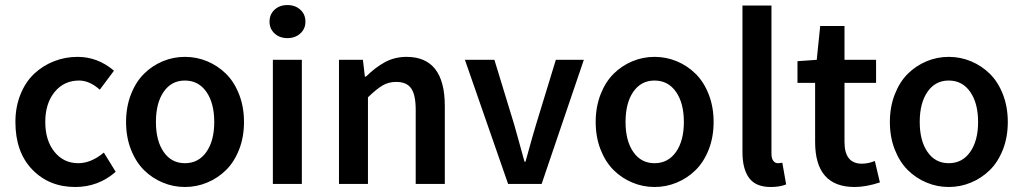

<svg xmlns="http://www.w3.org/2000/svg" viewBox="-20 -728 4050 760"><path d="M41 -245.1Q41 -304.7 61 -354.2Q81.1 -403.8 115 -435.8Q148.9 -467.8 193.4 -485.4Q237.8 -502.9 287.1 -502.9Q366.7 -502.9 431.2 -448.2L375 -373Q334.5 -409.2 293 -409.2Q233.4 -409.2 196.3 -364Q159.2 -318.8 159.2 -245.1Q159.2 -171.9 195.6 -127Q231.9 -82 290 -82Q340.3 -82 391.1 -124L438 -47.9Q369.1 12.2 277.8 12.2Q174.3 12.2 107.7 -56.9Q41 -126 41 -245.1Z M711.9 -502.9Q758.3 -502.9 800.3 -485.4Q842.3 -467.8 874.8 -435.8Q907.2 -403.8 926.5 -354.2Q945.8 -304.7 945.8 -245.1Q945.8 -185.5 926.5 -136.2Q907.2 -86.9 874.8 -54.9Q842.3 -22.9 800.3 -5.4Q758.3 12.2 711.9 12.2Q666 12.2 624 -5.4Q582 -22.9 549.8 -54.9Q517.6 -86.9 498.3 -136.2Q479 -185.5 479 -245.1Q479 -304.7 498.3 -354.2Q517.6 -403.8 549.8 -435.8Q582 -467.8 624 -485.4Q666 -502.9 711.9 -502.9ZM597.2 -245.1Q597.2 -170.9 627.9 -126.5Q658.7 -82 711.9 -82Q765.6 -82 796.9 -126.5Q828.1 -170.9 828.1 -245.1Q828.1 -319.8 796.9 -364.5Q765.6 -409.2 711.9 -409.2Q658.7 -409.2 627.9 -364.7Q597.2 -320.3 597.2 -245.1Z M1046.9 -642.1Q1046.9 -671.4 1066.9 -689.7Q1086.9 -708 1117.7 -708Q1148.4 -708 1168.7 -689.7Q1189 -671.4 1189 -642.1Q1189 -613.8 1168.7 -595.5Q1148.4 -577.1 1117.7 -577.1Q1086.9 -577.1 1066.9 -595.5Q1046.9 -613.8 1046.9 -642.1ZM1060.1 0V-491.2H1174.8V0Z M1321.8 0V-491.2H1416.5L1424.3 -424.8H1428.7Q1466.3 -461.9 1504.6 -482.4Q1543 -502.9 1589.4 -502.9Q1740.7 -502.9 1740.7 -308.1V0H1625.5V-293Q1625.5 -353 1607.4 -378.4Q1589.4 -403.8 1548.3 -403.8Q1518.1 -403.8 1494.1 -389.6Q1470.2 -375.5 1436.5 -342.8V0Z M1820.3 -491.2H1937L2015.1 -235.8Q2018.1 -225.1 2033.2 -171.1Q2048.3 -117.2 2056.2 -87.9H2060.1Q2064.9 -105 2073.2 -135Q2081.5 -165 2088.6 -189.9Q2095.7 -214.8 2102.1 -235.8L2180.2 -491.2H2291L2124 0H1991.2Z M2570.8 -502.9Q2617.2 -502.9 2659.2 -485.4Q2701.2 -467.8 2733.6 -435.8Q2766.1 -403.8 2785.4 -354.2Q2804.7 -304.7 2804.7 -245.1Q2804.7 -185.5 2785.4 -136.2Q2766.1 -86.9 2733.6 -54.9Q2701.2 -22.9 2659.2 -5.4Q2617.2 12.2 2570.8 12.2Q2524.9 12.2 2482.9 -5.4Q2440.9 -22.9 2408.7 -54.9Q2376.5 -86.9 2357.2 -136.2Q2337.9 -185.5 2337.9 -245.1Q2337.9 -304.7 2357.2 -354.2Q2376.5 -403.8 2408.7 -435.8Q2440.9 -467.8 2482.9 -485.4Q2524.9 -502.9 2570.8 -502.9ZM2456.1 -245.1Q2456.1 -170.9 2486.8 -126.5Q2517.6 -82 2570.8 -82Q2624.5 -82 2655.8 -126.5Q2687 -170.9 2687 -245.1Q2687 -319.8 2655.8 -364.5Q2624.5 -409.2 2570.8 -409.2Q2517.6 -409.2 2486.8 -364.7Q2456.1 -320.3 2456.1 -245.1Z M2918.9 -126V-706.1H3033.7V-120.1Q3033.7 -100.6 3041 -91.3Q3048.3 -82 3058.6 -82Q3067.9 -82 3076.7 -84L3091.8 2Q3066.9 12.2 3030.8 12.2Q2971.7 12.2 2945.3 -23.4Q2918.9 -59.1 2918.9 -126Z M3136.7 -399.9V-485.8L3212.9 -491.2L3226.6 -625H3322.8V-491.2H3447.8V-399.9H3322.8V-166Q3322.8 -80.1 3391.6 -80.1Q3417 -80.1 3442.9 -90.8L3462.9 -5.9Q3407.7 12.2 3362.8 12.2Q3206.5 12.2 3206.5 -166V-399.9Z M3735.4 -502.9Q3781.7 -502.9 3823.7 -485.4Q3865.7 -467.8 3898.2 -435.8Q3930.7 -403.8 3950 -354.2Q3969.2 -304.7 3969.2 -245.1Q3969.2 -185.5 3950 -136.2Q3930.7 -86.9 3898.2 -54.9Q3865.7 -22.9 3823.7 -5.4Q3781.7 12.2 3735.4 12.2Q3689.5 12.2 3647.5 -5.4Q3605.5 -22.9 3573.2 -54.9Q3541 -86.9 3521.7 -136.2Q3502.4 -185.5 3502.4 -245.1Q3502.4 -304.7 3521.7 -354.2Q3541 -403.8 3573.2 -435.8Q3605.5 -467.8 3647.5 -485.4Q3689.5 -502.9 3735.4 -502.9ZM3620.6 -245.1Q3620.6 -170.9 3651.4 -126.5Q3682.1 -82 3735.4 -82Q3789.1 -82 3820.3 -126.5Q3851.6 -170.9 3851.6 -245.1Q3851.6 -319.8 3820.3 -364.5Q3789.1 -409.2 3735.4 -409.2Q3682.1 -409.2 3651.4 -364.7Q3620.6 -320.3 3620.6 -245.1Z"/></svg>

Font: Source Sans Pro Semibold
Style: Regular
Weight: 600
Designer: Paul D. Hunt
Foundry: Adobe Systems Incorporated
Version: Version 2.020;PS 2.0;hotconv 1.0.86;makeotf.lib2.5.63406